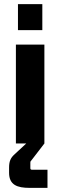

<svg xmlns="http://www.w3.org/2000/svg" viewBox="-20 -695 291 930"><path d="M195 0V-479H57V0H107L50 53C31 70 24 87 24 117V142C24 201 64 215 123 215H210V127H134C130 127 127 125 127 120V95C127 86 128 86 135 78ZM185 -549V-675H67V-549Z"/></svg>

Font: Gemini
Style: Regular
Weight: 700
Designer: Pushpananda Ekanayake, Sol Matas, Kosala Senevirathne
Foundry: Mooniak
Version: Version 1.000;PS 1.0;hotconv 1.0.86;makeotf.lib2.5.63406